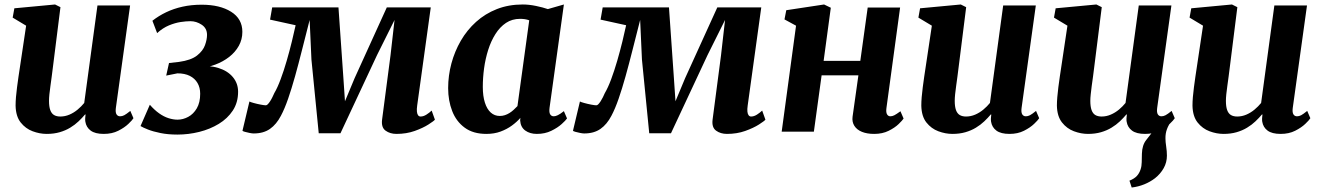

<svg xmlns="http://www.w3.org/2000/svg" viewBox="-20 -587 5894 856"><path d="M188 10Q157 10 125.5 -1.8Q94 -13.5 72.2 -41Q50.5 -68.5 49.5 -116Q49.5 -133.5 51.2 -154.2Q53 -175 56 -198.2Q59 -221.5 62.5 -245.5Q66 -269.5 69.5 -292L96.5 -472.5L36.5 -508.5L44 -550L225.5 -567L249.5 -555L216 -288.5Q213.5 -267 210.5 -245.2Q207.5 -223.5 204.8 -203.5Q202 -183.5 200.2 -166.5Q198.5 -149.5 198.5 -137.5Q198.5 -112 204 -96.5Q209.5 -81 220.8 -74.2Q232 -67.5 249 -67.5Q270 -67.5 289.8 -76Q309.5 -84.5 326.2 -98.5Q343 -112.5 355.5 -128L414.5 -562.5H560L496.5 -105.5Q494 -86 499.5 -77.2Q505 -68.5 515.5 -68.5Q524.5 -68.5 533.8 -73.2Q543 -78 561 -92.5L575 -60Q570 -51.5 552.5 -34.8Q535 -18 507.2 -4Q479.5 10 442.5 10Q404 10 384.2 -4.8Q364.5 -19.5 360.5 -44.5Q360 -47 359.8 -50.8Q359.5 -54.5 359.8 -58.8Q360 -63 360.5 -67.5Q361 -72 361.5 -76L359.5 -77Q346.5 -61.5 330.2 -46Q314 -30.5 293 -17.8Q272 -5 246 2.5Q220 10 188 10Z M771 13Q729 13 695.8 6.2Q662.5 -0.5 639.8 -9.5Q617 -18.5 606.5 -25L648 -120Q668 -97 689 -82Q710 -67 731.2 -60.2Q752.5 -53.5 771.5 -53.5Q796 -53.5 819.2 -66Q842.5 -78.5 857.5 -104.2Q872.5 -130 872.5 -169Q872.5 -196.5 860.5 -217Q848.5 -237.5 826 -248.8Q803.5 -260 771 -260L721 -250L733.5 -306L778 -311Q832 -318.5 858.5 -339.5Q885 -360.5 894 -385.8Q903 -411 903 -431.5Q903 -461 879.2 -476.8Q855.5 -492.5 829 -492.5Q810 -492.5 785.2 -488.8Q760.5 -485 733.2 -473.8Q706 -462.5 680.5 -439.5L659.5 -494.5Q687.5 -516.5 721 -532.5Q754.5 -548.5 793.8 -557.2Q833 -566 879 -566Q960.5 -566 1010.5 -534.5Q1060.5 -503 1060.5 -445Q1060.5 -411 1044.8 -382.8Q1029 -354.5 1001.8 -333.2Q974.5 -312 939.8 -299Q905 -286 867.5 -282L857.5 -288.5Q911.5 -297 953 -284.2Q994.5 -271.5 1018 -243.5Q1041.5 -215.5 1041.5 -178Q1041.5 -130 1018 -94.2Q994.5 -58.5 955.5 -34.8Q916.5 -11 868.5 1Q820.5 13 771 13Z M1747.5 10Q1719 10 1699 -4.5Q1679 -19 1683.5 -54L1721 -340L1739 -498L1661 -341.5L1498 7H1401L1368.5 -321.5L1360.5 -498Q1343 -430 1327 -366.2Q1311 -302.5 1295.5 -247Q1280 -191.5 1264.5 -146.8Q1249 -102 1232.5 -71Q1212.5 -32.5 1183.5 -12.2Q1154.5 8 1111 8Q1104.5 8 1093.2 5.8Q1082 3.5 1072 0.8Q1062 -2 1061 -4L1092 -134.5Q1096 -132 1111.2 -127.8Q1126.5 -123.5 1142.8 -120.5Q1159 -117.5 1165 -117.5Q1169.5 -117.5 1174.2 -122.5Q1179 -127.5 1184.2 -135.5Q1189.5 -143.5 1194.2 -153.2Q1199 -163 1203 -172Q1217 -195.5 1231.2 -233.8Q1245.5 -272 1258.2 -316Q1271 -360 1281.2 -402Q1291.5 -444 1298 -474.5L1184 -499.5L1193.5 -554H1489L1511 -238.5L1518 -135.5L1561 -238.5L1704.5 -554H1900.5L1840 -117Q1837.5 -100 1838.8 -89Q1840 -78 1844.2 -72.8Q1848.5 -67.5 1855 -67.5Q1868 -67.5 1881.2 -76Q1894.5 -84.5 1904.5 -94L1919 -53.5Q1914.5 -47.5 1890.2 -32Q1866 -16.5 1829 -3.2Q1792 10 1747.5 10Z M2430 -106Q2427.5 -85.5 2433 -77Q2438.5 -68.5 2449 -68.5Q2456.5 -68.5 2467 -73.5Q2477.5 -78.5 2494 -91.5L2508 -59Q2502.5 -50.5 2484.2 -34Q2466 -17.5 2437.8 -3.8Q2409.5 10 2373.5 10Q2342.5 10 2321.8 -5Q2301 -20 2299 -50L2300 -61.5Q2284.5 -43.5 2262.2 -27.2Q2240 -11 2211.8 -0.5Q2183.5 10 2148.5 10Q2089.5 10 2051.8 -17.8Q2014 -45.5 1996 -92Q1978 -138.5 1978 -194Q1978 -250 1992.5 -304Q2007 -358 2034.5 -405.5Q2062 -453 2102.5 -489.5Q2143 -526 2195.2 -546.5Q2247.5 -567 2310.5 -567Q2338.5 -567 2369.8 -560.5Q2401 -554 2422.5 -546.5L2494 -567ZM2339.5 -496.5Q2330 -500 2319.8 -501.5Q2309.5 -503 2299 -503Q2263 -503 2235.8 -484.8Q2208.5 -466.5 2188.8 -435.2Q2169 -404 2156.5 -364.5Q2144 -325 2138.2 -282.5Q2132.5 -240 2132.5 -199.5Q2132.5 -158.5 2141.8 -129.5Q2151 -100.5 2168 -85.2Q2185 -70 2208 -70Q2220 -70 2230.8 -73.5Q2241.5 -77 2251.5 -83.2Q2261.5 -89.5 2270.2 -97.5Q2279 -105.5 2287 -114Z M3221 10Q3192.5 10 3172.5 -4.5Q3152.5 -19 3157 -54L3194.5 -340L3212.5 -498L3134.5 -341.5L2971.5 7H2874.5L2842 -321.5L2834 -498Q2816.5 -430 2800.5 -366.2Q2784.5 -302.5 2769 -247Q2753.5 -191.5 2738 -146.8Q2722.5 -102 2706 -71Q2686 -32.5 2657 -12.2Q2628 8 2584.5 8Q2578 8 2566.8 5.8Q2555.5 3.5 2545.5 0.8Q2535.5 -2 2534.5 -4L2565.5 -134.5Q2569.5 -132 2584.8 -127.8Q2600 -123.5 2616.2 -120.5Q2632.5 -117.5 2638.5 -117.5Q2643 -117.5 2647.8 -122.5Q2652.5 -127.5 2657.8 -135.5Q2663 -143.5 2667.8 -153.2Q2672.5 -163 2676.5 -172Q2690.5 -195.5 2704.8 -233.8Q2719 -272 2731.8 -316Q2744.5 -360 2754.8 -402Q2765 -444 2771.5 -474.5L2657.5 -499.5L2667 -554H2962.5L2984.5 -238.5L2991.5 -135.5L3034.5 -238.5L3178 -554H3374L3313.5 -117Q3311 -100 3312.2 -89Q3313.5 -78 3317.8 -72.8Q3322 -67.5 3328.5 -67.5Q3341.5 -67.5 3354.8 -76Q3368 -84.5 3378 -94L3392.5 -53.5Q3388 -47.5 3363.8 -32Q3339.5 -16.5 3302.5 -3.2Q3265.5 10 3221 10Z M3932 -105Q3929.5 -86 3934.8 -77.2Q3940 -68.5 3949.5 -68.5Q3958 -68.5 3967 -73Q3976 -77.5 3994.5 -91L4008.5 -58.5Q4003.5 -50.5 3986.5 -34Q3969.5 -17.5 3941.8 -3.8Q3914 10 3877.5 10Q3845.5 10 3822.8 0.8Q3800 -8.5 3789 -26Q3778 -43.5 3781 -66.5L3807 -251H3643L3608.5 0H3465L3529 -472.5L3477.5 -500.5L3485.5 -541.5L3654 -567L3684 -552.5L3652 -315.5H3815.5L3848.5 -553.5H3993Z M4226 10Q4195 10 4163.5 -1.8Q4132 -13.5 4110.2 -41Q4088.5 -68.5 4087.5 -116Q4087.5 -133.5 4089.2 -154.2Q4091 -175 4094 -198.2Q4097 -221.5 4100.5 -245.5Q4104 -269.5 4107.5 -292L4134.5 -472.5L4074.5 -508.5L4082 -550L4263.5 -567L4287.5 -555L4254 -288.5Q4251.5 -267 4248.5 -245.2Q4245.5 -223.5 4242.8 -203.5Q4240 -183.5 4238.2 -166.5Q4236.5 -149.5 4236.5 -137.5Q4236.5 -112 4242 -96.5Q4247.5 -81 4258.8 -74.2Q4270 -67.5 4287 -67.5Q4308 -67.5 4327.8 -76Q4347.5 -84.5 4364.2 -98.5Q4381 -112.5 4393.5 -128L4452.5 -562.5H4598L4534.5 -105.5Q4532 -86 4537.5 -77.2Q4543 -68.5 4553.5 -68.5Q4562.5 -68.5 4571.8 -73.2Q4581 -78 4599 -92.5L4613 -60Q4608 -51.5 4590.5 -34.8Q4573 -18 4545.2 -4Q4517.5 10 4480.5 10Q4442 10 4422.2 -4.8Q4402.5 -19.5 4398.5 -44.5Q4398 -47 4397.8 -50.8Q4397.5 -54.5 4397.8 -58.8Q4398 -63 4398.5 -67.5Q4399 -72 4399.5 -76L4397.5 -77Q4384.5 -61.5 4368.2 -46Q4352 -30.5 4331 -17.8Q4310 -5 4284 2.5Q4258 10 4226 10Z M5025.5 249 5015.5 218.5Q5037.5 209.5 5048.5 197.5Q5059.5 185.5 5065 168.5Q5070 154 5070.2 136.2Q5070.5 118.5 5071 98.5Q5072 60 5090.2 37.2Q5108.5 14.5 5123 -5L5204.5 -49.5Q5190 -31 5182.8 -11.5Q5175.5 8 5176 30.5Q5176 45 5179.2 66Q5182.5 87 5182.5 107Q5182.5 137 5168.2 162.5Q5154 188 5129.5 207.5Q5108 224 5081.5 234.8Q5055 245.5 5025.5 249ZM4830.5 10Q4799.5 10 4768 -1.8Q4736.5 -13.5 4714.8 -41Q4693 -68.5 4692 -116Q4692 -133.5 4693.8 -154.2Q4695.5 -175 4698.5 -198.2Q4701.5 -221.5 4705 -245.5Q4708.5 -269.5 4712 -292L4739 -472.5L4679 -508.5L4686.5 -550L4868 -567L4892 -555L4858.5 -288.5Q4856 -267 4853 -245.2Q4850 -223.5 4847.2 -203.5Q4844.5 -183.5 4842.8 -166.5Q4841 -149.5 4841 -137.5Q4841 -112 4846.5 -96.5Q4852 -81 4863.2 -74.2Q4874.5 -67.5 4891.5 -67.5Q4912.5 -67.5 4932.2 -76Q4952 -84.5 4968.8 -98.5Q4985.5 -112.5 4998 -128L5057 -562.5H5202.5L5139 -105.5Q5136.5 -86 5142 -77.2Q5147.5 -68.5 5158 -68.5Q5167 -68.5 5176.2 -73.2Q5185.5 -78 5203.5 -92.5L5217.5 -60Q5212.5 -51.5 5195 -34.8Q5177.5 -18 5149.8 -4Q5122 10 5085 10Q5046.5 10 5026.8 -4.8Q5007 -19.5 5003 -44.5Q5002.5 -47 5002.2 -50.8Q5002 -54.5 5002.2 -58.8Q5002.5 -63 5003 -67.5Q5003.5 -72 5004 -76L5002 -77Q4989 -61.5 4972.8 -46Q4956.5 -30.5 4935.5 -17.8Q4914.5 -5 4888.5 2.5Q4862.5 10 4830.5 10Z M5435 10Q5404 10 5372.5 -1.8Q5341 -13.5 5319.2 -41Q5297.5 -68.5 5296.5 -116Q5296.5 -133.5 5298.2 -154.2Q5300 -175 5303 -198.2Q5306 -221.5 5309.5 -245.5Q5313 -269.5 5316.5 -292L5343.5 -472.5L5283.5 -508.5L5291 -550L5472.5 -567L5496.5 -555L5463 -288.5Q5460.5 -267 5457.5 -245.2Q5454.5 -223.5 5451.8 -203.5Q5449 -183.5 5447.2 -166.5Q5445.5 -149.5 5445.5 -137.5Q5445.5 -112 5451 -96.5Q5456.5 -81 5467.8 -74.2Q5479 -67.5 5496 -67.5Q5517 -67.5 5536.8 -76Q5556.5 -84.5 5573.2 -98.5Q5590 -112.5 5602.5 -128L5661.5 -562.5H5807L5743.5 -105.5Q5741 -86 5746.5 -77.2Q5752 -68.5 5762.5 -68.5Q5771.5 -68.5 5780.8 -73.2Q5790 -78 5808 -92.5L5822 -60Q5817 -51.5 5799.5 -34.8Q5782 -18 5754.2 -4Q5726.5 10 5689.5 10Q5651 10 5631.2 -4.8Q5611.5 -19.5 5607.5 -44.5Q5607 -47 5606.8 -50.8Q5606.5 -54.5 5606.8 -58.8Q5607 -63 5607.5 -67.5Q5608 -72 5608.5 -76L5606.5 -77Q5593.5 -61.5 5577.2 -46Q5561 -30.5 5540 -17.8Q5519 -5 5493 2.5Q5467 10 5435 10Z"/></svg>

Font: Merriweather 20pt ExtraBold
Style: Italic
Weight: 800
Italic angle: -7.8°
Version: Version 2.101